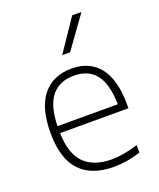

<svg xmlns="http://www.w3.org/2000/svg" viewBox="-149 -900 831 1001"><g transform="rotate(-20 266.0 -399.5)"><path d="M483.5 -252.5H104Q107 -137 159.8 -84.2Q212.5 -31.5 313 -31.5Q376 -31.5 458 -57.5V-15.5Q381.5 9 309.5 9Q186 9 121.8 -59Q57.5 -127 57.5 -270.5Q57.5 -409 114.8 -478.8Q172 -548.5 274 -548.5Q375.5 -548.5 429.5 -479.2Q483.5 -410 483.5 -270ZM104 -291H438.5Q436 -405 394.5 -457.2Q353 -509.5 273.5 -509.5Q193.5 -509.5 150 -457Q106.5 -404.5 104 -291ZM253.5 -630.5 373.5 -808H425L297.5 -630.5Z"/></g></svg>

Font: Encode Sans Semi Expanded ExLight
Style: Regular
Weight: 275
Width: 6
Designer: Multiple Designers
Foundry: Impallari Type
Version: Version 2.000